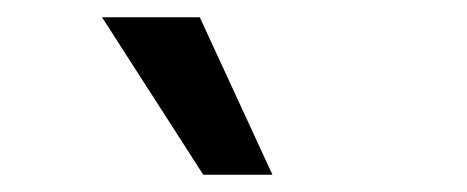

<svg xmlns="http://www.w3.org/2000/svg" viewBox="-20 -766 540 222"><path d="M215 -564 98 -746H211L295 -564Z"/></svg>

Font: Nunito Sans 7pt Condensed SemiBold
Style: Regular
Weight: 600
Width: 3
Designer: Vernon Adams
Foundry: Vernon Adams
Version: Version 3.101;gftools[0.9.27]